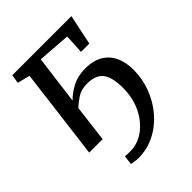

<svg xmlns="http://www.w3.org/2000/svg" viewBox="-214 -666 975 975"><g transform="rotate(-45 274.0 -178.5)"><path d="M173 -246.5Q199.5 -274 239.5 -295.2Q279.5 -316.5 333 -316.5Q393 -316.5 430.5 -293Q468 -269.5 485.5 -229.5Q503 -189.5 503 -139Q503 -73.5 480 -13Q457 47.5 416 95Q375 142.5 320.2 169.8Q265.5 197 202.5 197Q192.5 197 177.2 195Q162 193 155 190L161 141Q167.5 142.5 178.5 142.8Q189.5 143 200 143Q251.5 143 297.2 110.2Q343 77.5 371.5 20Q400 -37.5 400 -113Q400 -187.5 373.8 -221.5Q347.5 -255.5 285.5 -255.5Q243.5 -255.5 214.8 -236.5Q186 -217.5 167 -199L142.5 0H46L107.5 -490L40 -507L47.5 -554H472L438 -391H378.5L384 -496L207 -509Z"/></g></svg>

Font: Merriweather 20pt
Style: Italic
Weight: 400
Italic angle: -7.8°
Version: Version 2.101